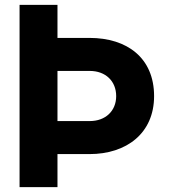

<svg xmlns="http://www.w3.org/2000/svg" viewBox="-20 -765 695 785"><path d="M215 0V-135H346C497 -135 610 -220 610 -372C610 -528 500 -610 346 -610H215V-745H60V0ZM215 -475H347C412 -475 455 -433 455 -372C455 -312 412 -270 347 -270H215Z"/></svg>

Font: Plus Jakarta Sans ExtraBold
Style: Regular
Weight: 800
Designer: Gumpita Rahayu
Foundry: Tokotype
Version: Version 2.071;gftools[0.9.30]